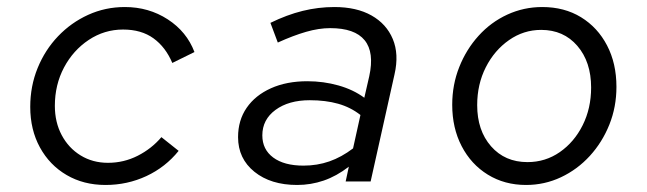

<svg xmlns="http://www.w3.org/2000/svg" viewBox="-20 -516 1840 546"><path d="M280 10Q217.7 10 169.4 -18.3Q121.1 -46.5 93.5 -96.9Q66 -147.2 66 -212Q66 -271 87 -322.5Q108 -374 145 -412.8Q182 -451.6 230.7 -473.8Q279.5 -496 335 -496Q403 -496 457 -461Q511 -426 533 -368L470 -337Q451 -382 416.5 -407Q382 -432 330 -432Q276.8 -432 232.4 -402.5Q188 -373 162 -324Q136 -274.9 136 -215Q136 -168.3 155.5 -131.7Q175 -95 209.3 -74Q243.6 -53 287 -53Q332 -53 371.5 -73Q411 -93 439 -126L488 -87Q450.7 -40.7 396.4 -15.3Q342 10 280 10Z M825 10Q750 10 703.5 -27.5Q657 -65 657 -126Q657 -174 681.5 -209.5Q706 -245 750.5 -265Q795 -285 854 -285Q900 -285 942.5 -273Q985 -261 1016 -238L1030 -299Q1045 -367 1017 -401.5Q989 -436 919 -436Q887 -436 850.5 -425.5Q814 -415 770 -395L749 -451Q796 -474 840.5 -485Q885 -496 931 -496Q994 -496 1036.5 -472Q1079 -448 1097 -405Q1115 -362 1102 -305L1034 0H963L972 -42Q937 -15 900.5 -2.5Q864 10 825 10ZM726 -131Q726 -91 757 -68Q788 -45 843 -45Q882 -45 916.5 -57Q951 -69 984 -94L1005 -189Q977 -211 941.5 -221Q906 -231 861 -231Q801 -231 763.5 -203.5Q726 -176 726 -131Z M1476 10Q1414.8 10 1367.2 -19.4Q1319.6 -48.7 1292.8 -100.4Q1266 -152 1266 -218Q1266 -275.1 1286 -325.3Q1305.9 -375.6 1341 -414.3Q1376 -453 1422.7 -474.5Q1469.4 -496 1522 -496Q1585 -496 1632.3 -467Q1679.7 -437.9 1706.3 -386.8Q1733 -335.7 1733 -269Q1733 -211.9 1712.9 -161.7Q1692.7 -111.4 1657.4 -72.7Q1622 -34 1575.3 -12Q1528.6 10 1476 10ZM1480 -55Q1531 -55 1572 -83.5Q1613 -112 1637 -160Q1661 -208 1661 -267Q1661 -340.1 1621.8 -385.6Q1582.7 -431 1519 -431Q1469.1 -431 1427.6 -402Q1386 -373 1361.5 -324.7Q1337 -276.4 1337 -217Q1337 -145 1376.4 -100Q1415.9 -55 1480 -55Z"/></svg>

Font: Red Hat Mono
Style: Italic
Weight: 300
Italic angle: -12°
Monospace: yes
Designer: Pentagram, MCKL
Foundry: Pentagram, MCKL
Version: Version 1.023